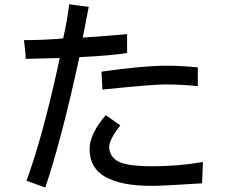

<svg xmlns="http://www.w3.org/2000/svg" viewBox="-20 -805 1040 880"><path d="M562.5 -562.5Q500 -550.8 343.8 -543Q261.7 -164.1 187.5 54.7L101.6 23.4Q179.7 -191.4 253.9 -539.1L97.7 -535.2Q97.7 -558.6 89.8 -621.1Q183.6 -621.1 269.5 -628.9Q289.1 -714.8 296.9 -785.2L386.7 -773.4L359.4 -632.8Q476.6 -640.6 562.5 -648.4ZM886.7 -410.2Q812.5 -418 734.4 -418Q679.7 -418 449.2 -394.5L445.3 -476.6Q636.7 -503.9 742.2 -503.9Q808.6 -503.9 886.7 -496.1ZM910.2 -62.5 906.2 35.2Q726.6 46.9 675.8 46.9Q535.2 46.9 462.9 5.9Q390.6 -35.2 390.6 -121.1Q390.6 -191.4 464.8 -277.3L531.2 -230.5Q480.5 -164.1 480.5 -132.8Q480.5 -89.8 519.5 -66.4Q558.6 -43 679.7 -43Q796.9 -43 910.2 -62.5Z"/></svg>

Font: Droid Sans Fallback
Style: Regular
Weight: 400
Designer: Steve Matteson
Foundry: Ascender Corporation
Version: 3.00 (Khmer version)